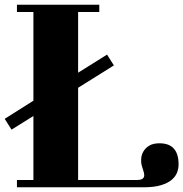

<svg xmlns="http://www.w3.org/2000/svg" viewBox="-42 -735 779 816"><path d="M7 -184 -22 -230 100 -307V-684H30V-715H380V-684H290V-426L413 -503L442 -457L290 -362V30H537Q557 30 564 24.5Q571 19 571 10Q571 1 567 -10Q563 -21 560 -33Q557 -44 558 -60Q559 -76 567 -90.5Q575 -105 591.5 -115.5Q608 -126 636 -126Q717 -126 717 -36Q717 -20 711 -3Q705 14 688.5 28.5Q672 43 642.5 52Q613 61 567 61H30V30H100V-242Z"/></svg>

Font: Cafe24 ClassicType
Style: Regular
Weight: 400
Designer: Cafe24 thkim, hmlim, mnelim & 4IR
Foundry: Cafe24
Version: Version 1.000